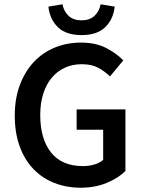

<svg xmlns="http://www.w3.org/2000/svg" viewBox="-20 -865 668 897"><path d="M357 12Q291 12 234.5 -10Q178 -32 136.5 -75Q95 -118 72 -181Q49 -244 49 -325Q49 -405 73 -468.5Q97 -532 138.5 -576Q180 -620 236.5 -643Q293 -666 358 -666Q428 -666 476.5 -640.5Q525 -615 556 -583L494 -508Q469 -532 438.5 -548.5Q408 -565 362 -565Q318 -565 282.5 -548.5Q247 -532 221.5 -501.5Q196 -471 182 -427Q168 -383 168 -328Q168 -216 218.5 -152.5Q269 -89 368 -89Q396 -89 421 -96.5Q446 -104 462 -118V-259H338V-354H566V-66Q533 -33 478.5 -10.5Q424 12 357 12ZM361 -701Q289 -701 251 -737.5Q213 -774 206 -834L272 -845Q278 -812 300.5 -791Q323 -770 361 -770Q399 -770 421.5 -791Q444 -812 450 -845L516 -834Q509 -774 471 -737.5Q433 -701 361 -701Z"/></svg>

Font: TT Toshiba Sans Medium
Style: Regular
Weight: 500
Designer: Paul D. Hunt
Foundry: Toshiba Corporation
Version: Version 2.020;PS 2.000;hotconv 1.0.86;makeotf.lib2.5.63406